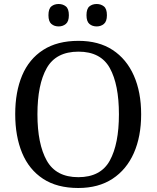

<svg xmlns="http://www.w3.org/2000/svg" viewBox="-20 -929 782 959"><path d="M371 10Q265 10 195 -36Q125 -82 90.5 -165Q56 -248 56 -359Q56 -470 90.5 -552Q125 -634 195.5 -679.5Q266 -725 372 -725Q473 -725 542.5 -679.5Q612 -634 648.5 -551.5Q685 -469 685 -358Q685 -247 648.5 -164.5Q612 -82 542 -36Q472 10 371 10ZM371 -44Q483 -44 528.5 -127Q574 -210 574 -358Q574 -507 528.5 -589Q483 -671 372 -671Q260 -671 213.5 -589Q167 -507 167 -358Q167 -210 213.5 -127Q260 -44 371 -44ZM463 -797Q441 -797 426.5 -809.5Q412 -822 412 -853Q412 -885 426.5 -897Q441 -909 463 -909Q484 -909 499 -897Q514 -885 514 -853Q514 -822 499 -809.5Q484 -797 463 -797ZM273 -797Q251 -797 236.5 -809.5Q222 -822 222 -853Q222 -885 236.5 -897Q251 -909 273 -909Q294 -909 309 -897Q324 -885 324 -853Q324 -822 309 -809.5Q294 -797 273 -797Z"/></svg>

Font: Noto Serif Ahom
Style: Regular
Weight: 400
Designer: Monotype Design Team
Foundry: Monotype Imaging Inc.
Version: Version 2.007; ttfautohint (v1.8.4.7-5d5b)